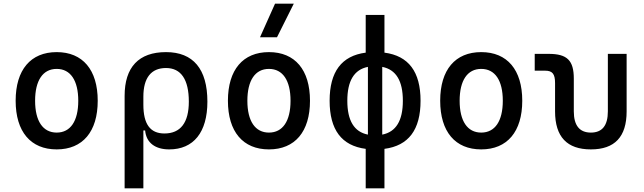

<svg xmlns="http://www.w3.org/2000/svg" viewBox="-20 -815 3556 1060"><path d="M293 9.8C436.5 9.8 519.5 -87.9 519.5 -258.8C519.5 -429.7 436.5 -527.3 293 -527.3C149.4 -527.3 66.4 -429.7 66.4 -258.8C66.4 -87.9 149.4 9.8 293 9.8ZM293 -83C216.8 -83 173.8 -146.5 173.8 -258.8C173.8 -371.1 216.8 -434.6 293 -434.6C369.1 -434.6 412.1 -371.1 412.1 -258.8C412.1 -146.5 369.1 -83 293 -83Z M914.1 9.8C1048.3 9.8 1125 -84 1125 -253.9C1125 -433.6 1046.9 -527.3 896.5 -527.3C746.1 -527.3 668 -444.3 668 -285.6V224.6H771.5V-94.7H781.2C787.6 -25.4 838.4 9.8 914.1 9.8ZM771.5 -237.3V-281.2C771.5 -385.3 814.5 -439.5 896.5 -439.5C979.5 -439.5 1022.5 -376 1022.5 -253.9C1022.5 -137.7 976.6 -78.1 887.7 -78.1C809.1 -78.1 771.5 -129.9 771.5 -237.3Z M1464.8 9.8C1608.4 9.8 1691.4 -87.9 1691.4 -258.8C1691.4 -429.7 1608.4 -527.3 1464.8 -527.3C1321.3 -527.3 1238.3 -429.7 1238.3 -258.8C1238.3 -87.9 1321.3 9.8 1464.8 9.8ZM1464.8 -83C1388.7 -83 1345.7 -146.5 1345.7 -258.8C1345.7 -371.1 1388.7 -434.6 1464.8 -434.6C1541 -434.6 1584 -371.1 1584 -258.8C1584 -146.5 1541 -83 1464.8 -83ZM1415.5 -609.4H1509.3L1602.1 -794.9H1498.5Z M1999 224.6H2102.5V6.8C2235.8 -10.7 2301.8 -98.6 2301.8 -258.8C2301.8 -418.9 2235.8 -506.8 2102.5 -524.4V-732.4H1999V-524.4C1865.7 -506.8 1799.8 -418.9 1799.8 -258.8C1799.8 -98.6 1865.7 -10.7 1999 6.8ZM2011.2 -71.8C1935.1 -86.9 1897.5 -148.9 1897.5 -258.8C1897.5 -368.7 1935.1 -430.7 2011.2 -445.8ZM2090.3 -445.8C2166.5 -430.7 2204.1 -368.7 2204.1 -258.8C2204.1 -148.9 2166.5 -86.9 2090.3 -71.8Z M2636.7 9.8C2780.3 9.8 2863.3 -87.9 2863.3 -258.8C2863.3 -429.7 2780.3 -527.3 2636.7 -527.3C2493.2 -527.3 2410.2 -429.7 2410.2 -258.8C2410.2 -87.9 2493.2 9.8 2636.7 9.8ZM2636.7 -83C2560.5 -83 2517.6 -146.5 2517.6 -258.8C2517.6 -371.1 2560.5 -434.6 2636.7 -434.6C2712.9 -434.6 2755.9 -371.1 2755.9 -258.8C2755.9 -146.5 2712.9 -83 2636.7 -83Z M3242.2 9.8C3374 9.8 3439.5 -59.6 3439.5 -200.2V-517.6H3335.9V-200.2C3335.9 -122.1 3304.7 -83 3242.2 -83C3179.7 -83 3147.9 -122.1 3147.9 -200.2V-380.9C3147.9 -481.4 3111.3 -517.6 3009.3 -517.6H2932.1V-424.8H2989.7C3029.8 -424.8 3044.4 -406.7 3044.4 -356.4V-200.2C3044.4 -59.6 3110.4 9.8 3242.2 9.8Z"/></svg>

Font: Cascadia Code PL
Style: Regular
Weight: 400
Monospace: yes
Designer: Aaron Bell
Foundry: Saja Typeworks
Version: Version 2404.023